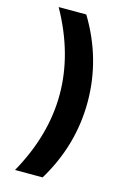

<svg xmlns="http://www.w3.org/2000/svg" viewBox="-141 -929 733 1095"><g transform="rotate(15 225.0 -382.0)"><path d="M63.5 98.6Q198.2 -141.6 198.2 -382.3Q198.2 -623 63.5 -863.3H226.6Q363.3 -637.7 363.3 -382.3Q363.3 -127 226.6 98.6Z"/></g></svg>

Font: GenEi M Gothic v2 Black
Style: Regular
Weight: 900
Version: Version 2.0